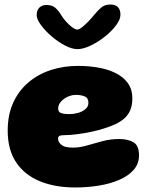

<svg xmlns="http://www.w3.org/2000/svg" viewBox="-20 -784 658 848"><path d="M312 44Q224 44 156.8 16.8Q89.5 -10.5 51.8 -66.2Q14 -122 14 -207Q14 -277 38.2 -330.2Q62.5 -383.5 105.5 -420Q148.5 -456.5 204.8 -474.8Q261 -493 325 -493Q368.5 -493 411 -486Q453.5 -479 488.2 -462.5Q523 -446 543.8 -418Q564.5 -390 564.5 -349Q564.5 -318.5 555 -296.8Q545.5 -275 528.2 -260.2Q511 -245.5 488.8 -235.2Q466.5 -225 440.5 -217Q419 -209.5 386.2 -202.5Q353.5 -195.5 320.5 -191.2Q287.5 -187 264.5 -187Q249 -187 242.8 -183.8Q236.5 -180.5 236.5 -171.5Q236.5 -165 239.5 -158.5Q242.5 -152 249 -146.5Q258 -138 271.5 -135Q285 -132 303 -132Q331.5 -132 364.2 -141.5Q397 -151 432.5 -160.5Q468 -170 506 -170Q545.5 -170 569.8 -155.5Q594 -141 594 -97.5Q594 -61 570.5 -34Q547 -7 507 10.2Q467 27.5 416.5 35.8Q366 44 312 44ZM287.5 -280Q305 -280 324.2 -285.2Q343.5 -290.5 357 -301.8Q370.5 -313 370.5 -330Q370.5 -351.5 354 -358.2Q337.5 -365 315.5 -365Q301.5 -365 287.5 -360.2Q273.5 -355.5 262.2 -347.2Q251 -339 244 -328.2Q237 -317.5 237 -305Q237 -294 243 -288.8Q249 -283.5 260.5 -281.8Q272 -280 287.5 -280ZM321.5 -567Q298 -567 267.2 -583Q236.5 -599 208 -623.5Q179.5 -648 160.8 -673.5Q142 -699 142 -717.5Q142 -739 154 -750.5Q166 -762 185 -762Q210.5 -762 225 -749Q239.5 -736 252 -714.5Q260.5 -701 273.5 -686.8Q286.5 -672.5 299.5 -663Q312.5 -653.5 321 -653.5Q329.5 -653.5 343 -664.2Q356.5 -675 371 -690Q385.5 -705 396 -718.5Q412.5 -738.5 427.8 -751.2Q443 -764 467 -764Q512 -764 512 -718.5Q512 -698 492.5 -672Q473 -646 442.8 -622Q412.5 -598 380 -582.5Q347.5 -567 321.5 -567Z"/></svg>

Font: Gluten ExtraBold
Style: Regular
Weight: 800
Designer: Tyler Finck
Foundry: Etcetera Type Company
Version: Version 1.300